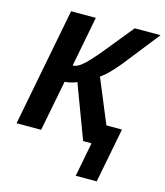

<svg xmlns="http://www.w3.org/2000/svg" viewBox="-128 -784 928 1080"><g transform="rotate(15 336.0 -244.5)"><path d="M150.9 -688H294.9L238.3 -395.5Q266.1 -395.5 300.3 -426.8Q317.4 -442.4 340.1 -467.5Q362.8 -492.7 391.1 -527.3L521.5 -688H671.9L508.3 -480.5Q444.8 -402.3 402.8 -375L508.8 -119.1H599.6L537.6 199.2H415.5L454.1 0H405.3L288.1 -312.5Q276.9 -306.2 254.6 -300.8Q232.4 -295.4 218.3 -295.4L160.6 0H17.6Z"/></g></svg>

Font: Arimo
Style: Bold Italic
Weight: 700
Italic angle: -12°
Designer: Steve Matteson
Foundry: Monotype Imaging Inc.
Version: Version 1.33